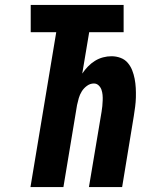

<svg xmlns="http://www.w3.org/2000/svg" viewBox="-20 -755 640 775"><path d="M103 0 207 -625H104V-735H479V-625H340L312 -458Q322 -473 335 -486.5Q348 -500 363.5 -509.5Q379 -519 396 -523.5Q413 -528 430 -528Q449 -528 466.5 -521.5Q484 -515 495.5 -501.5Q507 -488 513.5 -471.5Q520 -455 523.5 -437Q527 -419 528 -400Q529 -381 528.5 -362Q528 -343 525.5 -324Q523 -305 520 -286L473 0H339L390 -304Q392 -315 393 -326.5Q394 -338 394.5 -349.5Q395 -361 394 -372Q393 -383 389.5 -393Q386 -403 378 -410.5Q370 -418 359 -418Q344 -418 331 -408.5Q318 -399 310 -386Q302 -373 298 -359Q294 -345 291 -331L236 0Z"/></svg>

Font: Iosevka SS04 XBd Ex
Style: Italic
Weight: 800
Width: 7
Italic angle: -9°
Monospace: yes
Designer: Belleve Invis
Foundry: Belleve Invis
Version: Version 19.0.0; ttfautohint (v1.8.4)